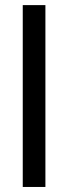

<svg xmlns="http://www.w3.org/2000/svg" viewBox="-20 -742 269 762"><path d="M160.2 0V-721.7H70.3V0Z"/></svg>

Font: FreeUniversal
Style: Regular
Weight: 400
Version: Version 1.001